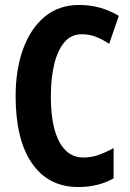

<svg xmlns="http://www.w3.org/2000/svg" viewBox="-20 -744 523 774"><path d="M309 -606Q267 -606 239.5 -573.5Q212 -541 198.5 -484.5Q185 -428 185 -355Q185 -236 219 -172.5Q253 -109 316 -109Q349 -109 379 -120Q409 -131 438 -147V-25Q376 10 296 10Q175 10 109 -85.5Q43 -181 43 -356Q43 -463 73 -546Q103 -629 160 -676.5Q217 -724 299 -724Q386 -724 459 -680L420 -567Q394 -585 367 -595.5Q340 -606 309 -606Z"/></svg>

Font: Noto Sans Myanmar ExtraCondensed
Style: Bold
Weight: 700
Width: 2
Designer: Monotype Design Team
Foundry: Monotype Imaging Inc.
Version: Version 2.107; ttfautohint (v1.8.4.7-5d5b)